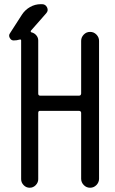

<svg xmlns="http://www.w3.org/2000/svg" viewBox="-20 -880 540 900"><path d="M43.9 -690.4Q32.2 -690.4 25.9 -702.1Q19.5 -713.9 26.4 -723.6L83 -811.5Q97.7 -834 121.1 -847.2Q144.5 -860.4 170.9 -860.4H176.8Q193.4 -860.4 200.7 -845.2Q208 -830.1 196.3 -817.4L125 -736.3Q122.1 -731.4 127 -728.5Q140.6 -725.6 149.9 -714.8Q159.2 -704.1 159.2 -690.4V-441.4Q159.2 -432.6 167 -431.6H350.6Q359.4 -431.6 360.4 -441.4V-688.5Q360.4 -705.1 372.6 -717.8Q384.8 -730.5 402.3 -730.5Q419.9 -730.5 432.1 -717.8Q444.3 -705.1 444.3 -688.5V-42Q444.3 -25.4 432.1 -12.7Q419.9 0 402.3 0Q384.8 0 372.6 -12.7Q360.4 -25.4 360.4 -42V-350.6Q360.4 -359.4 350.6 -360.4H167Q159.2 -360.4 159.2 -350.6V-40Q159.2 -24.4 147.5 -12.2Q135.7 0 119.1 0Q102.5 0 90.8 -12.2Q79.1 -24.4 79.1 -40V-690.4Q79.1 -696.3 71.3 -694.3Q58.6 -690.4 43.9 -690.4Z"/></svg>

Font: Rounded Mgen+ 1m regular
Style: Regular
Weight: 400
Designer: [Source Han Sans]
Ryoko NISHIZUKA  (kana & ideographs); Paul D. Hunt (Latin, Greek & Cyrillic); Wenlong ZHANG  (bopomofo
Version: Version 1.059.20150602